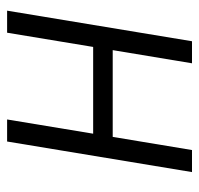

<svg xmlns="http://www.w3.org/2000/svg" viewBox="-30 -530 560 540"><g transform="rotate(90 250.0 -260.0)"><path d="M10 0 96 -520H158L121 -297H365L402 -520H464L378 0H316L356 -242H112L72 0Z"/></g></svg>

Font: Iosevka Curly Light
Style: Italic
Weight: 300
Italic angle: -9°
Monospace: yes
Designer: Belleve Invis
Foundry: Belleve Invis
Version: Version 22.1.2; ttfautohint (v1.8.4)